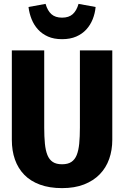

<svg xmlns="http://www.w3.org/2000/svg" viewBox="-20 -953 640 990"><path d="M300 17Q235 17 186 -1Q137 -19 105 -52Q73 -85 57 -130.5Q41 -176 41 -232V-693H208V-295Q208 -248 211.5 -212.5Q215 -177 224.5 -153.5Q234 -130 252 -118Q270 -106 300 -106Q330 -106 348 -118Q366 -130 375.5 -153.5Q385 -177 388.5 -212.5Q392 -248 392 -295V-693H559V-232Q559 -179 543 -133.5Q527 -88 494.5 -54.5Q462 -21 413.5 -2Q365 17 300 17ZM300 -751Q258 -751 227.5 -764.5Q197 -778 176 -801Q155 -824 143 -854Q131 -884 127 -917L215 -933Q225 -898 245 -880Q265 -862 300 -862Q335 -862 355 -880Q375 -898 385 -933L473 -917Q470 -884 458 -854Q446 -824 425 -801Q404 -778 373 -764.5Q342 -751 300 -751Z"/></svg>

Font: Qzxlaeiskcpccdgjqmyffctclhy
Style: Regular
Weight: 700
Monospace: yes
Designer: Carrois Corporate & Edenspiekermann
Foundry: Carrois Corporate GbR & Edenspiekermann AG
Version: Version 2.001